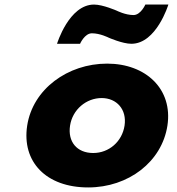

<svg xmlns="http://www.w3.org/2000/svg" viewBox="-20 -807 775 842"><path d="M287.2 -256C298 -327 358.7 -377 425.7 -377C491.7 -377 537 -327 526.2 -256C515.5 -186 457.8 -136 388.8 -136C316.8 -136 276.5 -186 287.2 -256ZM99.2 -256C75 -98 181.7 15 366.7 15C543.7 15 690 -98 714.2 -256C738.7 -416 619.8 -528 449.8 -528C276.8 -528 123.7 -416 99.2 -256ZM456.2 -642C456.2 -642 517.1 -615 556.1 -615C666.1 -615 718.4 -787 718.4 -787H617.4C617.4 -787 597.4 -741 565.4 -741C529.4 -741 492.3 -760 492.3 -760C492.3 -760 431.4 -787 392.4 -787C282.4 -787 230.1 -615 230.1 -615H331.1C331.1 -615 351.1 -661 383.1 -661C419.1 -661 456.2 -642 456.2 -642Z"/></svg>

Font: Sztylet
Style: BdObl
Weight: 700
Foundry: Cannot Into Space Fonts, PlusOne Fonts
Version: Version 0.12